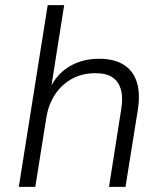

<svg xmlns="http://www.w3.org/2000/svg" viewBox="-20 -725 635 745"><path d="M53 0 165 -705H229L177 -376H171Q197 -435 247.5 -466Q298 -497 364 -497Q421 -497 458 -475Q495 -453 510 -409Q525 -365 515 -300L467 0H403L450 -299Q458 -344 449.5 -376Q441 -408 417 -424.5Q393 -441 350 -441Q298 -441 258 -418.5Q218 -396 193 -357.5Q168 -319 160 -270L117 0Z"/></svg>

Font: Nunito Sans 10pt Light
Style: Italic
Weight: 300
Italic angle: -9°
Designer: Vernon Adams
Foundry: Vernon Adams
Version: Version 3.101;gftools[0.9.27]